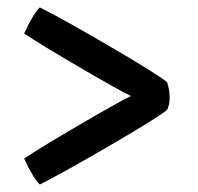

<svg xmlns="http://www.w3.org/2000/svg" viewBox="-20 -615 531 516"><path d="M429.2 -394Q436 -371.6 436 -352.8Q436 -334 429.2 -319.8Q404.8 -299.3 278.6 -225.8Q152.3 -152.3 86.9 -119.1Q66.9 -140.1 44.9 -189Q94.2 -221.7 199 -282.7Q303.7 -343.8 332 -356.9Q303.7 -370.1 199 -431.2Q94.2 -492.2 44.9 -524.9Q67.4 -574.7 86.9 -595.2Q151.9 -562.5 278.3 -488.5Q404.8 -414.6 429.2 -394Z"/></svg>

Font: Marko One
Style: Regular
Weight: 400
Designer: Zhenya Spizhovyi
Foundry: Cyreal
Version: Version 1.003